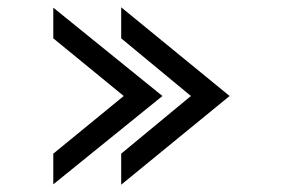

<svg xmlns="http://www.w3.org/2000/svg" viewBox="-20 -545 775 526"><path d="M126 -40 425 -282 126 -524V-440L319 -282L126 -124ZM312 -39 609 -282 312 -525V-440L503 -282L312 -124Z"/></svg>

Font: Charger Monospace
Style: Regular
Weight: 400
Designer: Jasper
Foundry: Cannot Into Space Fonts
Version: Version 0.980